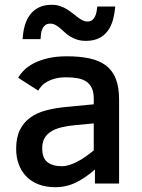

<svg xmlns="http://www.w3.org/2000/svg" viewBox="-20 -760 586 795"><path d="M373 0V-58.1Q336.9 -25.9 296.6 -5.4Q256.3 15.1 209 15.1Q169.9 15.1 139.6 3.4Q109.4 -8.3 88.9 -29.5Q68.4 -50.8 57.6 -79.8Q46.9 -108.9 46.9 -144Q46.9 -190.4 62.3 -221.7Q77.6 -252.9 104.7 -272.7Q131.8 -292.5 169.2 -302.5Q206.5 -312.5 251 -316.9L368.2 -328.1V-352.1Q368.2 -377.4 360.6 -394.3Q353 -411.1 338.6 -421.4Q324.2 -431.6 303 -435.8Q281.7 -439.9 254.9 -439.9Q229 -439.9 209.7 -435.1Q190.4 -430.2 176.3 -422.4Q162.1 -414.6 152.8 -404.5Q143.6 -394.5 138.2 -384.8L55.2 -438Q64.5 -454.6 80.8 -470.5Q97.2 -486.3 121.6 -498.8Q146 -511.2 179.4 -519Q212.9 -526.9 256.8 -526.9Q310.5 -526.9 351.1 -518.1Q391.6 -509.3 418.7 -488.8Q445.8 -468.3 459.5 -433.8Q473.1 -399.4 473.1 -348.1V0ZM368.2 -249 294.9 -242.2Q261.2 -239.3 235.1 -232.9Q209 -226.6 191.2 -215.3Q173.3 -204.1 164.1 -187.3Q154.8 -170.4 154.8 -146Q154.8 -105.5 176.3 -88.6Q197.8 -71.8 236.8 -71.8Q252 -71.8 268.3 -77.1Q284.7 -82.5 301.5 -91.3Q318.4 -100.1 335.2 -112.1Q352.1 -124 368.2 -137.2ZM73.7 -598.1Q75.2 -628.4 82.8 -654.5Q90.3 -680.7 105 -699.7Q119.6 -718.8 141.6 -729.5Q163.6 -740.2 193.8 -740.2Q212.9 -740.2 228.3 -735.1Q243.7 -730 256.3 -722.2Q269 -714.4 280 -705.6Q291 -696.8 301.3 -689Q311.5 -681.2 321.5 -676Q331.5 -670.9 342.8 -670.9Q354.5 -670.9 361.8 -676.8Q369.1 -682.6 373.5 -691.9Q377.9 -701.2 379.9 -711.9Q381.8 -722.7 382.8 -732.9H457Q454.6 -702.6 447.3 -676.5Q439.9 -650.4 425.5 -631.3Q411.1 -612.3 389.2 -601.6Q367.2 -590.8 335.9 -590.8Q314.5 -590.8 298.3 -596.2Q282.2 -601.6 269.8 -609.4Q257.3 -617.2 247.6 -626.5Q237.8 -635.7 228.5 -643.6Q219.2 -651.4 209.5 -656.7Q199.7 -662.1 188 -662.1Q175.3 -662.1 167.7 -656.2Q160.2 -650.4 155.8 -641.4Q151.4 -632.3 149.9 -620.8Q148.4 -609.4 147.9 -598.1Z"/></svg>

Font: Clear Sans Medium
Style: Regular
Weight: 500
Foundry: Intel Corporation
Version: Version 1.00